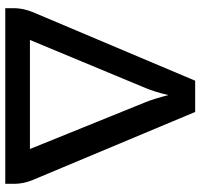

<svg xmlns="http://www.w3.org/2000/svg" viewBox="-36 -724 760 728"><g transform="rotate(90 344.0 -360.0)"><path d="M131.5 -93.5H545L367 -533Q360.5 -549 353.8 -571Q347 -593 340.5 -618.5Q334.5 -592.5 327.8 -571Q321 -549.5 314 -532.5ZM662.5 -104Q677 -69 677 -34V0H11V-33.5Q11 -49.5 14.5 -66.8Q18 -84 25 -102L286 -720H404.5Z"/></g></svg>

Font: Lato 2
Style: Regular
Weight: 600
Designer: Lukasz Dziedzic with Adam Twardoch and Botio Nikoltchev
Foundry: tyPoland Lukasz Dziedzic
Version: Version 2.015; 2015-08-06; http://www.latofonts.com/